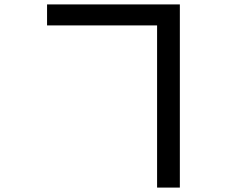

<svg xmlns="http://www.w3.org/2000/svg" viewBox="-20 -797 1040 869"><path d="M193 -682H691V52H794V-777H193Z"/></svg>

Font: Noto Sans CJK TC Medium
Style: Regular
Weight: 500
Designer: Ryoko NISHIZUKA 西塚涼子 (kana, bopomofo & ideographs); Paul D. Hunt (Latin, Greek & Cyrillic); Sandoll Communications 산돌커뮤니
Foundry: Adobe
Version: Version 2.004;hotconv 1.0.118;makeotfexe 2.5.65603